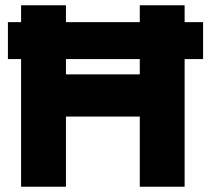

<svg xmlns="http://www.w3.org/2000/svg" viewBox="-20 -708 800 728"><path d="M510 -688H680V0H510ZM60 -688H230V0H60ZM123 -266V-426H586V-266ZM10 -484V-624H750V-484Z"/></svg>

Font: Roundo Variable
Style: Regular
Weight: 200
Designer: Shiva Nallaperumal
Foundry: Indian Type Foundry
Version: Version 2.000